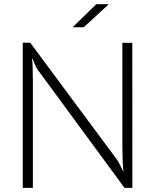

<svg xmlns="http://www.w3.org/2000/svg" viewBox="-20 -907 749 927"><path d="M89.8 -700.7H126L544.4 -136.7Q551.3 -127.4 560.5 -108.9Q569.8 -90.3 574.2 -80.1H576.2Q573.7 -98.1 572.3 -130.9Q570.8 -163.6 570.8 -192.4V-700.2H618.7L619.1 0H581.1L163.1 -568.8Q156.7 -577.1 150.1 -592.3Q143.6 -607.4 137.7 -622.6H134.8Q136.7 -612.3 137.7 -579.3Q138.7 -546.4 138.7 -516.1V0H89.8ZM444.8 -886.7H505.4L384.3 -775.4H330.6Z"/></svg>

Font: DavidDev Light
Style: Regular
Weight: 300
Designer: David.dev
Foundry: David.dev
Version: Version 1.001;FEAKit 1.0